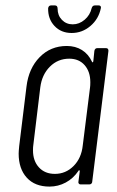

<svg xmlns="http://www.w3.org/2000/svg" viewBox="-20 -682 431 710"><path d="M340 -504H372Q381 -504 381 -494L321 -10Q321 -6 318 -3Q315 0 310 0H278Q274 0 271.5 -3Q269 -6 270 -10L275 -49Q275 -52 273 -52.5Q271 -53 270 -50Q251 -22 223 -7Q195 8 163 8Q109 8 79 -25Q49 -58 49 -114Q49 -122 51 -142L78 -362Q86 -429 126.5 -470.5Q167 -512 227 -512Q259 -512 283 -497Q307 -482 320 -454Q321 -451 322.5 -451.5Q324 -452 325 -455L329 -494Q331 -504 340 -504ZM286 -144 313 -359Q314 -365 314 -378Q314 -417 293 -441Q272 -465 236 -465Q194 -465 164.5 -435.5Q135 -406 129 -359L103 -144Q102 -138 102 -126Q102 -87 124 -63Q146 -39 183 -39Q223 -39 252 -68Q281 -97 286 -144ZM158 -652Q160 -662 169 -662H183Q193 -662 193 -650Q193 -625 209 -608.5Q225 -592 249 -592Q273 -592 293 -609Q313 -626 319 -652Q322 -662 331 -662H345Q350 -662 352 -659Q354 -656 353 -652Q345 -612 314.5 -586Q284 -560 245 -560Q206 -560 181.5 -586Q157 -612 158 -652Z"/></svg>

Font: Barlow Condensed Light
Style: Italic
Weight: 300
Width: 3
Italic angle: -7°
Designer: Jeremy Tribby
Foundry: Tribby Type
Version: Version 1.408